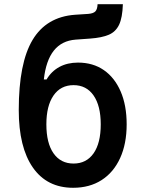

<svg xmlns="http://www.w3.org/2000/svg" viewBox="-20 -874 690 911"><path d="M327 17Q203 17 136 -79Q69 -175 69 -352Q69 -575 134.5 -684.5Q200 -794 336 -804L398 -808Q423 -810 432.5 -820Q442 -830 443 -854H563Q561 -790 545 -756.5Q529 -723 496 -709Q463 -695 408 -691L339 -686Q273 -681 235.5 -634Q198 -587 188 -497H201Q224 -536 262 -556.5Q300 -577 350 -577Q421 -577 472.5 -541.5Q524 -506 552.5 -440Q581 -374 581 -284Q581 -192 550 -124Q519 -56 462 -19.5Q405 17 327 17ZM329 -98Q390 -98 424 -146.5Q458 -195 458 -284Q458 -372 424 -421Q390 -470 329 -470Q268 -470 234 -421Q200 -372 200 -284Q200 -195 234 -146.5Q268 -98 329 -98Z"/></svg>

Font: Martian Mono SemiCondensed Medium
Style: Regular
Weight: 500
Width: 4
Designer: Roman Shamin
Foundry: Evil Martians
Version: Version 1.000